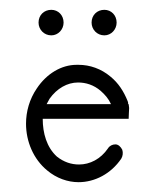

<svg xmlns="http://www.w3.org/2000/svg" viewBox="-20 -371 322 391"><path d="M217.5 -325C217.5 -340 206.5 -351 192.5 -351C177.5 -351 166.5 -340 166.5 -325C166.5 -311 177.5 -299 192.5 -299C206.5 -299 217.5 -311 217.5 -325ZM109.5 -325C109.5 -340 98.5 -351 84.5 -351C69.5 -351 58.5 -340 58.5 -325C58.5 -311 69.5 -299 84.5 -299C98.5 -299 109.5 -311 109.5 -325ZM140 -239H136C105 -239 75 -221 55 -191C40 -169 33 -144 33 -119C33 -83 48 -47 76 -24C95 -8 118 0 140 0C173 0 206 -17 227 -48C230 -53 231 -60 229 -66C226 -72 221 -77 215 -77C209 -77 203 -74 200 -69C185 -47 163 -36 141 -36C125 -36 110 -41 96 -52C75 -71 67 -100 67 -129H242C242 -139 243 -145 243 -151C243 -154 242 -156 242 -159H241C241 -161 241 -163 240 -165C232 -185 221 -202 205 -215C186 -231 163 -239 140 -239ZM139 -203C155 -203 171 -198 185 -186C194 -178 201 -170 206 -159H75C77 -163 79 -166 81 -170C96 -191 117 -203 139 -203Z"/></svg>

Font: LetsTrace
Style: basic
Weight: 500
Version: Version 002.000